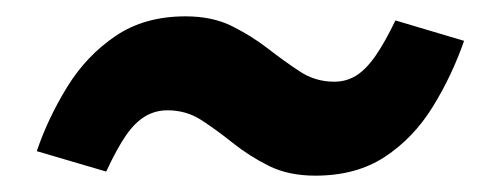

<svg xmlns="http://www.w3.org/2000/svg" viewBox="-20 -414 604 235"><path d="M366 -199Q333 -199 309 -211Q285 -223 265 -239Q245 -255 226.5 -267Q208 -279 185 -279Q170 -279 157.5 -271.5Q145 -264 134 -248Q123 -232 110 -204L25 -229Q39 -270 62.5 -308Q86 -346 121.5 -370Q157 -394 207 -394Q240 -394 264 -382Q288 -370 308 -354.5Q328 -339 347 -326.5Q366 -314 389 -314Q404 -314 416 -321.5Q428 -329 439.5 -345.5Q451 -362 464 -389L548 -364Q533 -321 509.5 -283Q486 -245 451 -222Q416 -199 366 -199Z"/></svg>

Font: Ubuntu Sans
Style: Bold Italic
Weight: 700
Italic angle: -13.5°
Designer: Dalton Maag Ltd
Foundry: Dalton Maag Ltd
Version: Version 1.006